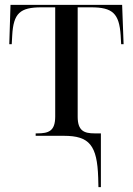

<svg xmlns="http://www.w3.org/2000/svg" viewBox="-20 -556 543 786"><path d="M382 172 383 210H393V-10H367C325 -10 298 -20 298 -78V-526H353C441 -526 468 -501 474 -411L476 -375H486L480 -536H23L18 -375H28L30 -411C35 -502 62 -526 150 -526H206V-79C206 -19 179 -10 132 -10H126V0H242C346 0 378 39 382 172Z"/></svg>

Font: Noto Serif Display SemiCondensed
Style: Regular
Weight: 400
Width: 4
Designer: Monotype Design Team
Foundry: Monotype Imaging Inc.
Version: Version 2.009